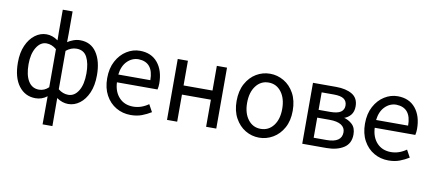

<svg xmlns="http://www.w3.org/2000/svg" viewBox="-83 -1098 3733 1654"><g transform="rotate(10 1783.5 -271.5)"><path d="M435 230H349Q349 54 350 -16Q305 19 249 19Q158 19 102.5 -54Q47 -127 47 -259Q47 -345 75 -408Q103 -471 149 -505.5Q195 -540 249 -540Q301 -540 350 -505L349 -580V-773H435V-580L434 -504Q454 -518 483.5 -529Q513 -540 543 -540Q637 -540 687 -465.5Q737 -391 737 -268Q737 -178 709 -114Q681 -50 635 -15.5Q589 19 535 19Q483 19 434 -15Q435 55 435 230ZM266 -59Q313 -59 350 -95V-428Q308 -463 262 -463Q209 -463 174.5 -406.5Q140 -350 140 -260Q140 -165 172.5 -112Q205 -59 266 -59ZM522 -59Q576 -59 610.5 -114.5Q645 -170 645 -268Q645 -356 617 -409.5Q589 -463 525 -463Q477 -463 434 -428V-92Q474 -59 522 -59Z M1081 19Q1011 19 953.5 -14.5Q896 -48 862 -110.5Q828 -173 828 -259Q828 -346 862 -409Q896 -472 950.5 -506Q1005 -540 1066 -540Q1166 -540 1222 -472Q1278 -404 1278 -290Q1278 -264 1272 -238H917Q921 -155 967.5 -105.5Q1014 -56 1090 -56Q1160 -56 1224 -101L1259 -37Q1222 -14 1179 2.5Q1136 19 1081 19ZM1197 -306Q1197 -462 1067 -466Q1011 -466 968.5 -424Q926 -382 917 -306Z M1829 6H1740V-231H1487V6H1398V-527H1487V-311H1740V-527H1829Z M2205 19Q2140 19 2084.5 -14Q2029 -47 1994.5 -109.5Q1960 -172 1960 -259Q1960 -348 1994.5 -411Q2029 -474 2084.5 -507Q2140 -540 2205 -540Q2269 -540 2325.5 -507Q2382 -474 2416.5 -411Q2451 -348 2451 -259Q2451 -172 2416.5 -109.5Q2382 -47 2325.5 -14Q2269 19 2205 19ZM2205 -58Q2274 -58 2316.5 -113Q2359 -168 2359 -259Q2359 -351 2316.5 -407Q2274 -463 2205 -463Q2137 -463 2094.5 -407Q2052 -351 2052 -259Q2052 -168 2094.5 -113Q2137 -58 2205 -58Z M2792 6H2581V-527H2784Q2870 -527 2924 -495Q2978 -463 2978 -390Q2978 -344 2954.5 -315Q2931 -286 2892 -274V-278Q2936 -268 2969 -237.5Q3002 -207 3002 -149Q3002 -69 2943 -31.5Q2884 6 2792 6ZM2781 -62Q2914 -62 2914 -153Q2914 -193 2879.5 -215.5Q2845 -238 2776 -238H2669V-62ZM2769 -306Q2835 -306 2863 -326Q2891 -346 2891 -382Q2891 -420 2864 -439.5Q2837 -459 2775 -459H2669V-306Z M3336 19Q3266 19 3208.5 -14.5Q3151 -48 3117 -110.5Q3083 -173 3083 -259Q3083 -346 3117 -409Q3151 -472 3205.5 -506Q3260 -540 3321 -540Q3421 -540 3477 -472Q3533 -404 3533 -290Q3533 -264 3527 -238H3172Q3176 -155 3222.5 -105.5Q3269 -56 3345 -56Q3415 -56 3479 -101L3514 -37Q3477 -14 3434 2.5Q3391 19 3336 19ZM3452 -306Q3452 -462 3322 -466Q3266 -466 3223.5 -424Q3181 -382 3172 -306Z"/></g></svg>

Font: LXGW 975 Gothic SC
Style: Regular
Weight: 400
Version: Version 2.01;February 25, 2021